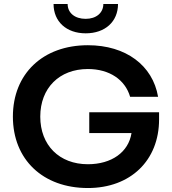

<svg xmlns="http://www.w3.org/2000/svg" viewBox="-20 -938 867 968"><path d="M430 -267H643C628 -171 543 -110 423 -110C279 -110 183 -206 183 -350C183 -494 279 -590 423 -590C532 -590 611 -536 636 -450H777C750 -608 615 -710 423 -710C196 -710 45 -566 45 -350C45 -134 196 10 423 10C638 10 782 -129 782 -336V-372H430ZM575 -918H501C501 -873 465 -843 412 -843C357 -843 321 -873 321 -918H250C250 -829 315 -770 412 -770C510 -770 575 -829 575 -918Z"/></svg>

Font: Goli SemiBold
Style: Regular
Weight: 600
Designer: jaikishan Patel
Foundry: MagicType
Version: Version 1.000;Glyphs 3.2 (3242)